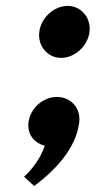

<svg xmlns="http://www.w3.org/2000/svg" viewBox="-20 -494 344 650"><path d="M172.5 -165.8C125.3 -165.8 82.3 -127.5 76.4 -79.5C71.6 -39.8 95.6 -9.8 131.3 -0.8C111.6 61.5 61.4 104.2 61.4 104.2L95.8 135.8C163.5 84.8 237.1 11.2 248.2 -79.5C254.1 -127.5 220.5 -165.8 172.5 -165.8ZM113 -386C107.1 -338 141.2 -298 187.2 -298C233.2 -298 277.1 -338 283 -386C288.9 -434 254.8 -474 208.8 -474C162.8 -474 118.9 -434 113 -386Z"/></svg>

Font: Hussar
Style: BdSuprExtOblOne
Weight: 700
Foundry: Cannot Into Space Fonts
Version: Version 2.00